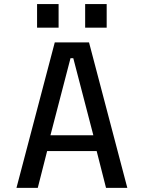

<svg xmlns="http://www.w3.org/2000/svg" viewBox="-20 -904 690 924"><path d="M592.7 0H490.2L445.2 -177H206.8L161.8 0H59.3L243.6 -700H408.4ZM319.3 -623.9 222.8 -253.1H429.2L332.7 -623.9ZM158.4 -884.3H262V-770.7H158.4ZM389.8 -884.3H493.4V-770.7H389.8Z"/></svg>

Font: Trispace Thin
Style: Regular
Weight: 100
Designer: Tyler Finck
Foundry: Etcetera Type Company
Version: Version 1.210